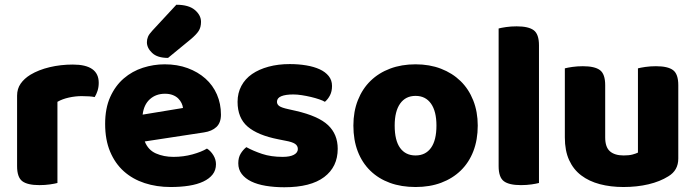

<svg xmlns="http://www.w3.org/2000/svg" viewBox="-20 -772 2930 809"><path d="M222 -1Q211 2 190.5 5Q170 8 146 8Q96 8 74 -8.5Q52 -25 52 -72V-369Q52 -398 67 -419.5Q82 -441 108 -457Q143 -478 189.5 -489Q236 -500 287 -500Q396 -500 396 -423Q396 -405 391 -389.5Q386 -374 379 -363Q360 -367 324 -367Q298 -367 270.5 -361Q243 -355 222 -343Z M590 -176Q604 -140 637 -125.5Q670 -111 711 -111Q753 -111 791 -121.5Q829 -132 852 -146Q868 -136 879 -118Q890 -100 890 -80Q890 -55 876 -37Q862 -19 836.5 -7Q811 5 776 10.5Q741 16 699 16Q640 16 589.5 -0.5Q539 -17 502 -50Q465 -83 444 -133Q423 -183 423 -250Q423 -316 444.5 -363.5Q466 -411 501.5 -441.5Q537 -472 582 -486.5Q627 -501 674 -501Q727 -501 770.5 -485Q814 -469 845.5 -441Q877 -413 894 -374Q911 -335 911 -289Q911 -255 892 -237Q873 -219 839 -214ZM581 -289 751 -317Q750 -327 745 -337.5Q740 -348 731 -357Q722 -366 708 -371.5Q694 -377 675 -377Q637 -377 611.5 -354Q586 -331 581 -289ZM723 -752Q775 -752 801 -730Q827 -708 827 -680Q827 -657 817 -641.5Q807 -626 783 -606L688 -528Q643 -528 621 -549Q599 -570 599 -594Q599 -606 603.5 -617Q608 -628 622 -643Z M1178 17Q1136 17 1100 11Q1064 5 1038.5 -7.5Q1013 -20 998.5 -39Q984 -58 984 -84Q984 -108 994 -124.5Q1004 -141 1018 -152Q1047 -136 1084.5 -123.5Q1122 -111 1171 -111Q1202 -111 1218.5 -120Q1235 -129 1235 -144Q1235 -158 1223 -166Q1211 -174 1183 -179L1153 -185Q1066 -202 1023.5 -238.5Q981 -275 981 -343Q981 -380 997 -410Q1013 -440 1042 -460Q1071 -480 1111.5 -491Q1152 -502 1201 -502Q1238 -502 1270.5 -496.5Q1303 -491 1327 -480Q1351 -469 1365 -451.5Q1379 -434 1379 -410Q1379 -387 1370.5 -370.5Q1362 -354 1349 -343Q1341 -348 1325 -353.5Q1309 -359 1290 -363.5Q1271 -368 1251.5 -371Q1232 -374 1216 -374Q1183 -374 1165 -366.5Q1147 -359 1147 -343Q1147 -332 1157 -325Q1167 -318 1195 -312L1226 -305Q1322 -283 1362.5 -244.5Q1403 -206 1403 -145Q1403 -69 1346 -26Q1289 17 1178 17Z M1731 16Q1671 16 1623 -1.5Q1575 -19 1540.5 -52.5Q1506 -86 1487.5 -134Q1469 -182 1469 -243Q1469 -302 1488 -350Q1507 -398 1541.5 -431.5Q1576 -465 1624 -483Q1672 -501 1731 -501Q1790 -501 1838 -482.5Q1886 -464 1920.5 -430.5Q1955 -397 1974 -349Q1993 -301 1993 -243Q1993 -183 1974.5 -135Q1956 -87 1921.5 -53.5Q1887 -20 1839 -2Q1791 16 1731 16ZM1643 -243Q1643 -180 1666 -148.5Q1689 -117 1731 -117Q1773 -117 1796 -149Q1819 -181 1819 -243Q1819 -303 1796 -335.5Q1773 -368 1731 -368Q1689 -368 1666 -335.5Q1643 -303 1643 -243Z M2081 -72V-652Q2092 -655 2112.5 -658Q2133 -661 2157 -661Q2207 -661 2229 -644.5Q2251 -628 2251 -581V-1Q2240 2 2219.5 5Q2199 8 2175 8Q2125 8 2103 -8.5Q2081 -25 2081 -72Z M2360 -484Q2371 -487 2391.5 -490Q2412 -493 2436 -493Q2486 -493 2508 -476.5Q2530 -460 2530 -413V-193Q2530 -152 2550 -134.5Q2570 -117 2608 -117Q2631 -117 2645.5 -121Q2660 -125 2668 -129V-484Q2679 -487 2699.5 -490Q2720 -493 2744 -493Q2794 -493 2816 -476.5Q2838 -460 2838 -413V-104Q2838 -54 2796 -29Q2761 -7 2712.5 4.5Q2664 16 2607 16Q2553 16 2507.5 4Q2462 -8 2429 -33Q2396 -58 2378 -97.5Q2360 -137 2360 -193Z"/></svg>

Font: Baloo 2 Latin ExtraBold
Style: Regular
Weight: 400
Designer: Sarang Kulkarni and Ek Type
Foundry: Ek Type
Version: Version 1.001